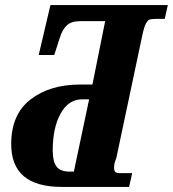

<svg xmlns="http://www.w3.org/2000/svg" viewBox="-20 -734 679 754"><path d="M24 -168Q24 -285 100 -343.5Q176 -402 294 -402H343L393 -651H296Q260 -651 242 -634Q224 -617 214 -583L193 -518H132L178 -714H639L627 -660H602Q579 -660 570 -658Q561 -656 553.5 -642.5Q546 -629 539 -596L438 -119Q437 -113 432.5 -101.5Q428 -90 428 -75Q428 -63 433 -58.5Q438 -54 450 -54H499L487 0H222Q24 0 24 -168ZM270 -60 330 -344H303Q249 -344 218 -288Q187 -232 187 -143Q187 -100 202 -80Q217 -60 254 -60Z"/></svg>

Font: Noto Serif CondExtraBold
Style: Italic
Weight: 800
Width: 3
Italic angle: -12°
Designer: Monotype Design Team
Foundry: Monotype Imaging Inc.
Version: Version 1.001